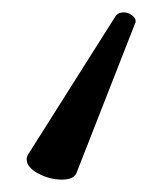

<svg xmlns="http://www.w3.org/2000/svg" viewBox="-20 -17 240 310"><path d="M23 240Q23 237 25 233L166 10Q170 3 180 3Q187 3 193 7.5Q199 12 199 17Q199 20 198 21L104 261Q100 273 80 273Q60 273 41.5 263Q23 253 23 240Z"/></svg>

Font: LXGW WenKai Lite
Style: Regular
Weight: 400
Designer: LXGW / Fontworks Inc.
Foundry: LXGW / Fontworks Inc.
Version: Version 1.511; March 25, 2025